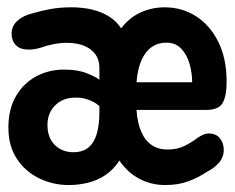

<svg xmlns="http://www.w3.org/2000/svg" viewBox="-20 -508 659 538"><path d="M173 10.5Q127.5 10.5 88.8 -8.8Q50 -28 26.8 -63.8Q3.5 -99.5 3.5 -150.5Q3.5 -202.5 24.8 -238.8Q46 -275 81.5 -294Q117 -313 159.5 -313Q198.5 -313 224 -302.5Q249.5 -292 258.5 -284.5V-319Q258.5 -340.5 247.2 -356Q236 -371.5 215.5 -379.8Q195 -388 167 -388Q148.5 -388 128.8 -384Q109 -380 93 -374Q84 -371.5 75.8 -370.2Q67.5 -369 59.5 -369Q37 -369 24.8 -381.2Q12.5 -393.5 12.5 -414Q12.5 -435 28.8 -449.8Q45 -464.5 70.5 -470.5Q96 -478 122 -482.8Q148 -487.5 180.5 -487.5Q212 -487.5 238.8 -481Q265.5 -474.5 286 -461.5Q306.5 -448.5 319.5 -428.5Q342 -458.5 373.8 -473Q405.5 -487.5 441.5 -487.5Q489.5 -487.5 528.8 -462.8Q568 -438 591.5 -391.2Q615 -344.5 615 -279Q615 -241 604.5 -220.5Q594 -200 557.5 -200H362.5Q365 -163.5 375.8 -138.8Q386.5 -114 405.2 -101.5Q424 -89 449.5 -89Q476 -89 495.8 -98.5Q515.5 -108 535.5 -123Q542.5 -127.5 549.8 -130.8Q557 -134 564.5 -134Q585.5 -134 596.2 -120.5Q607 -107 607 -88Q607 -67 592.8 -51.2Q578.5 -35.5 560.5 -27Q538 -11.5 509.2 -0.5Q480.5 10.5 443 10.5Q404 10.5 371 -6.8Q338 -24 314.5 -58Q298 -32.5 275 -17.2Q252 -2 225.8 4.2Q199.5 10.5 173 10.5ZM113 -158Q113 -122 133.5 -101.8Q154 -81.5 185.5 -81.5Q211.5 -81.5 227.5 -94.5Q243.5 -107.5 251 -132.5Q258.5 -157.5 258.5 -193.5V-210.5Q252.5 -216.5 243 -221.8Q233.5 -227 221 -230.8Q208.5 -234.5 192 -234.5Q156.5 -234.5 134.8 -213Q113 -191.5 113 -158ZM362.5 -277.5H518.5Q518.5 -303 511.2 -328.8Q504 -354.5 488 -371.5Q472 -388.5 446 -388.5Q423 -388.5 405.2 -376.2Q387.5 -364 376.5 -339.5Q365.5 -315 362.5 -277.5Z"/></svg>

Font: Sono Monospace SemiBold
Style: Regular
Weight: 600
Designer: Tyler Finck
Foundry: Tyler Finck
Version: Version 2.112